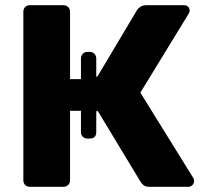

<svg xmlns="http://www.w3.org/2000/svg" viewBox="-20 -720 791 740"><path d="M95 0Q84 0 77 -7Q70 -14 70 -25V-675Q70 -686 77 -693Q84 -700 95 -700H224Q235 -700 242.5 -693Q250 -686 250 -675V-415H292V-494Q292 -505 299 -512.5Q306 -520 317 -520H326Q337 -520 344 -512.5Q351 -505 351 -494V-424L356 -426L508 -681Q513 -689 522 -694.5Q531 -700 545 -700H690Q700 -700 705.5 -693.5Q711 -687 711 -679Q711 -675 707 -667L521 -363L725 -34Q728 -30 728 -23Q728 -13 721.5 -6.5Q715 0 705 0H557Q540 0 532.5 -7Q525 -14 522 -19L357 -292L351 -291V-211Q351 -186 326 -186H317Q306 -186 299 -193Q292 -200 292 -211V-293H250V-25Q250 -14 242.5 -7Q235 0 224 0Z"/></svg>

Font: Fz Rubik
Style: Bold
Weight: 700
Designer: Hubert and Fischer
Foundry: Hubert and Fischer
Version: Vit hóa bi FontZin.com